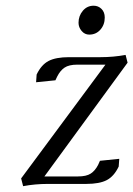

<svg xmlns="http://www.w3.org/2000/svg" viewBox="-20 -637 462 665"><path d="M53.2 -19 345.2 -413.1H248Q218.8 -413.1 203.6 -402.8Q188.5 -392.6 178.2 -372.1L171.9 -358.9L105 -352.1L106.9 -378.9Q123 -412.6 148.2 -425.8Q173.3 -439 219.2 -439H328.1Q373 -439 415 -446.8L421.9 -419.9L133.8 -25.9H250Q279.3 -25.9 294.4 -35.9Q309.6 -45.9 319.8 -65.9L326.2 -80.1L393.1 -86.9L391.1 -60.1Q375 -26.4 349.9 -13.2Q324.7 0 278.8 0H146Q101.1 0 60.1 7.8ZM252 -558.1Q252 -582 266.8 -599.6Q281.7 -617.2 304.2 -617.2Q320.3 -617.2 331.5 -606.2Q342.8 -595.2 342.8 -576.2Q342.8 -551.3 327.6 -534.2Q312.5 -517.1 289.1 -517.1Q273.4 -517.1 262.7 -529.8Q252 -542.5 252 -558.1Z"/></svg>

Font: Dehuti Alt
Style: Italic
Weight: 400
Version: Version 1.2